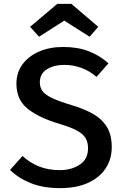

<svg xmlns="http://www.w3.org/2000/svg" viewBox="-20 -967 655 1001"><path d="M562.6 -200Q562.6 -136.9 530.5 -88.7Q498.5 -40.5 438.2 -13.3Q377.9 13.8 292.8 13.8Q206.2 13.8 141.5 -11.8Q76.9 -37.4 32.3 -81L97.4 -153.8Q134.9 -119 182.6 -99.5Q230.3 -80 292.3 -80Q352.3 -80 395.6 -108.5Q439 -136.9 439 -194.4Q439 -225.1 426.2 -246.9Q413.3 -268.7 381.8 -285.9Q350.3 -303.1 293.8 -320Q181.5 -353.3 123.6 -400.5Q65.6 -447.7 65.6 -530.8Q65.6 -588.2 97.2 -631.3Q128.7 -674.4 183.8 -698.2Q239 -722.1 308.7 -722.1Q385.6 -722.1 443.1 -699.7Q500.5 -677.4 545.6 -636.9L483.1 -566.2Q445.6 -598.5 402.8 -613.6Q360 -628.7 315.9 -628.7Q261.5 -628.7 224.6 -605.9Q187.7 -583.1 187.7 -537.4Q187.7 -509.7 202.8 -490.5Q217.9 -471.3 254.1 -454.6Q290.3 -437.9 353.3 -419Q412.8 -401.5 460.3 -375.9Q507.7 -350.3 535.1 -308.5Q562.6 -266.7 562.6 -200ZM352.3 -946.7 492.3 -827.2 447.2 -775.4 314.9 -859.5 183.6 -775.4 136.9 -827.2 278.5 -946.7Z"/></svg>

Font: Fira Code Medium
Style: Regular
Weight: 500
Designer: Carrois Corporate, Edenspiekermann AG, Nikita Prokopov
Foundry: Carrois Corporate, Edenspiekermann AG, Nikita Prokopov
Version: Version 6.002